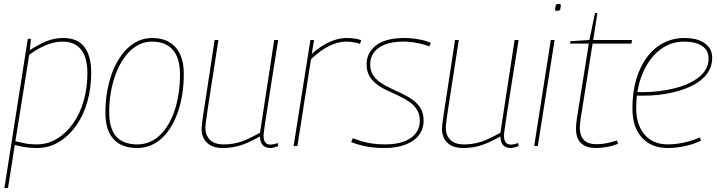

<svg xmlns="http://www.w3.org/2000/svg" viewBox="-20 -730 3587 960"><path d="M2 210 119 -536H135L129 -479Q170 -506 210 -523Q250 -540 297 -540Q343 -540 373.5 -521Q404 -502 420 -463.5Q436 -425 436 -366Q436 -291 417 -222.5Q398 -154 361 -102Q324 -50 274.5 -20Q225 10 164 10Q131 10 104 5.5Q77 1 54 -5L20 210ZM163 -8Q219 -8 266 -37Q313 -66 347 -115Q381 -164 399 -228Q417 -292 417 -363Q417 -442 385.5 -482Q354 -522 293 -522Q254 -522 211.5 -505Q169 -488 126 -456L57 -24Q77 -19 103.5 -13.5Q130 -8 163 -8Z M665 10Q614 10 579 -9.5Q544 -29 525.5 -68Q507 -107 507 -166Q507 -217 514.5 -264Q522 -311 536 -352.5Q550 -394 570.5 -428.5Q591 -463 617 -488Q643 -513 674 -526.5Q705 -540 741 -540Q791 -540 826 -519.5Q861 -499 880 -459.5Q899 -420 899 -362Q899 -311 892 -263.5Q885 -216 871 -174.5Q857 -133 837 -99Q817 -65 791 -40.5Q765 -16 733.5 -3Q702 10 665 10ZM667 -8Q700 -8 729 -20.5Q758 -33 781.5 -56Q805 -79 823.5 -111Q842 -143 854.5 -182Q867 -221 873.5 -265Q880 -309 880 -357Q880 -440 844 -481Q808 -522 740 -522Q708 -522 679.5 -509Q651 -496 627 -472Q603 -448 584.5 -415.5Q566 -383 553 -344Q540 -305 533 -261Q526 -217 526 -170Q526 -86 561.5 -47Q597 -8 667 -8Z M1094 10Q1042 10 1015 -16Q988 -42 988 -86Q988 -95 990 -112Q992 -129 996.5 -159Q1001 -189 1008.5 -237.5Q1016 -286 1027 -358Q1038 -430 1053 -530H1072Q1053 -407 1040.5 -327Q1028 -247 1021 -201Q1014 -155 1011 -132.5Q1008 -110 1007.5 -102Q1007 -94 1007 -90Q1007 -54 1029.5 -31Q1052 -8 1098 -8Q1130 -8 1159 -14.5Q1188 -21 1217.5 -34.5Q1247 -48 1280 -66L1351 -530H1371Q1350 -397 1336 -310.5Q1322 -224 1314.5 -173Q1307 -122 1303 -97Q1299 -72 1298.5 -63Q1298 -54 1298 -51Q1298 -29 1306.5 -18Q1315 -7 1334 -7Q1339 -7 1348.5 -9Q1358 -11 1368 -15L1372 0Q1363 4 1350.5 7Q1338 10 1332 10Q1309 10 1295 -3Q1281 -16 1280 -48Q1247 -29 1217 -16Q1187 -3 1157 3.5Q1127 10 1094 10Z M1550 -530 1539 -461Q1571 -489 1600.5 -506Q1630 -523 1658 -531.5Q1686 -540 1713 -540Q1735 -540 1754 -537Q1773 -534 1786 -529L1780 -511Q1764 -516 1746 -519Q1728 -522 1711 -522Q1672 -522 1628.5 -501.5Q1585 -481 1535 -434L1467 0H1448L1532 -530Z M1736 -20 1744 -39Q1764 -31 1789 -23.5Q1814 -16 1843.5 -12Q1873 -8 1905 -8Q1962 -8 2001 -23Q2040 -38 2059.5 -64.5Q2079 -91 2079 -125Q2079 -159 2064.5 -182Q2050 -205 2026.5 -221Q2003 -237 1974.5 -250.5Q1946 -264 1917.5 -277Q1889 -290 1865.5 -307.5Q1842 -325 1827.5 -349Q1813 -373 1813 -409Q1813 -436 1824 -459.5Q1835 -483 1858 -501.5Q1881 -520 1917 -530Q1953 -540 2002 -540Q2036 -540 2072.5 -533.5Q2109 -527 2134 -516L2127 -498Q2109 -505 2088.5 -510Q2068 -515 2045.5 -518.5Q2023 -522 1998 -522Q1942 -522 1905 -507.5Q1868 -493 1849.5 -467.5Q1831 -442 1831 -409Q1831 -377 1845.5 -354.5Q1860 -332 1884 -316Q1908 -300 1936.5 -287Q1965 -274 1993 -260.5Q2021 -247 2045 -229.5Q2069 -212 2083.5 -187.5Q2098 -163 2098 -127Q2098 -104 2090.5 -83.5Q2083 -63 2067.5 -46Q2052 -29 2028.5 -16.5Q2005 -4 1973 3Q1941 10 1900 10Q1851 10 1808.5 1.5Q1766 -7 1736 -20Z M2296 10Q2244 10 2217 -16Q2190 -42 2190 -86Q2190 -95 2192 -112Q2194 -129 2198.5 -159Q2203 -189 2210.5 -237.5Q2218 -286 2229 -358Q2240 -430 2255 -530H2274Q2255 -407 2242.5 -327Q2230 -247 2223 -201Q2216 -155 2213 -132.5Q2210 -110 2209.5 -102Q2209 -94 2209 -90Q2209 -54 2231.5 -31Q2254 -8 2300 -8Q2332 -8 2361 -14.5Q2390 -21 2419.5 -34.5Q2449 -48 2482 -66L2553 -530H2573Q2552 -397 2538 -310.5Q2524 -224 2516.5 -173Q2509 -122 2505 -97Q2501 -72 2500.5 -63Q2500 -54 2500 -51Q2500 -29 2508.5 -18Q2517 -7 2536 -7Q2541 -7 2550.5 -9Q2560 -11 2570 -15L2574 0Q2565 4 2552.5 7Q2540 10 2534 10Q2511 10 2497 -3Q2483 -16 2482 -48Q2449 -29 2419 -16Q2389 -3 2359 3.5Q2329 10 2296 10Z M2651 0 2734 -530H2753L2669 0ZM2773 -710Q2779 -710 2782 -709Q2785 -708 2784 -702Q2783 -690 2781.5 -684.5Q2780 -679 2776.5 -677.5Q2773 -676 2766 -676Q2762 -676 2758.5 -677Q2755 -678 2755 -684Q2757 -696 2758.5 -701.5Q2760 -707 2763 -708.5Q2766 -710 2773 -710Z M3065 -28 3070 -11Q3039 1 3011 5.5Q2983 10 2961 10Q2926 10 2904 -1Q2882 -12 2871 -33Q2860 -54 2860 -86Q2860 -96 2861 -109Q2862 -122 2864 -135L2924 -512H2830L2832 -524L2927 -530L2955 -665H2967L2946 -530H3140L3137 -512H2943L2883 -135Q2882 -123 2880.5 -112Q2879 -101 2879 -91Q2879 -53 2898.5 -31Q2918 -9 2965 -9Q2990 -9 3015.5 -14.5Q3041 -20 3065 -28Z M3161 -270Q3195 -268 3234.5 -270.5Q3274 -273 3312 -280Q3410 -297 3466.5 -338Q3523 -379 3523 -437Q3523 -479 3490 -500.5Q3457 -522 3400 -522Q3332 -522 3278 -479.5Q3224 -437 3192.5 -361.5Q3161 -286 3161 -188Q3161 -133 3180 -92.5Q3199 -52 3234.5 -30Q3270 -8 3319 -8Q3345 -8 3371.5 -12Q3398 -16 3425 -23.5Q3452 -31 3479 -43L3485 -27Q3449 -9 3405 0.5Q3361 10 3318 10Q3263 10 3223.5 -14Q3184 -38 3163 -82Q3142 -126 3142 -187Q3142 -268 3161 -332.5Q3180 -397 3214.5 -443.5Q3249 -490 3297 -515Q3345 -540 3402 -540Q3446 -540 3477 -528Q3508 -516 3524.5 -494Q3541 -472 3541 -441Q3541 -372 3480 -326Q3419 -280 3310 -261Q3271 -254 3231 -252.5Q3191 -251 3157 -252Z"/></svg>

Font: Georama ExtraCondensed Thin Thin
Style: Italic
Weight: 250
Italic angle: -9°
Version: Version 1.001